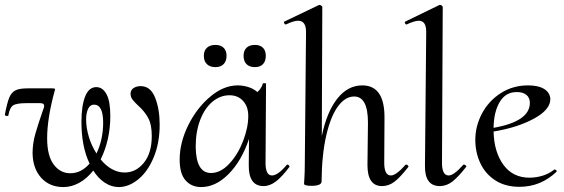

<svg xmlns="http://www.w3.org/2000/svg" viewBox="-20 -745 2287 778"><path d="M627 -240Q627 -166 603 -108Q579 -50 540.5 -18.5Q502 13 461 13Q432 13 405 -4.5Q378 -22 358 -54Q333 -22 301.5 -4.5Q270 13 237 13Q181 13 147 -24.5Q113 -62 112 -124Q112 -163 123 -202Q134 -241 155 -301Q159 -309 159 -316Q159 -327 143 -327H86Q46 -327 32.5 -317.5Q19 -308 14 -278Q14 -275 8 -275Q4 -275 1.5 -277Q-1 -279 0 -282Q9 -329 17.5 -349.5Q26 -370 42 -378.5Q58 -387 92 -387H191Q201 -387 202.5 -385Q204 -383 201 -375Q171 -264 171 -185Q171 -114 197.5 -78.5Q224 -43 265 -43Q309 -43 343 -82Q310 -151 310 -251Q310 -316 325 -354Q340 -392 370 -392Q396 -392 411.5 -363.5Q427 -335 427 -275Q427 -179 388 -99Q408 -74 433 -60Q458 -46 485 -46Q531 -46 563 -85.5Q595 -125 595 -194Q595 -240 580.5 -267Q566 -294 539 -318Q525 -331 517 -341.5Q509 -352 509 -365Q509 -380 521 -388Q533 -396 550 -396Q590 -396 608.5 -349.5Q627 -303 627 -240ZM371 -123Q398 -180 398 -248Q398 -321 361 -321Q345 -321 337 -304Q329 -287 329 -261Q329 -227 340 -190.5Q351 -154 371 -123Z M1145 -78Q1148 -78 1151 -74.5Q1154 -71 1153 -69Q1124 -30 1099 -10.5Q1074 9 1048 9Q987 9 988 -76L989 -182Q959 -93 906.5 -40Q854 13 795 13Q756 13 732 -14Q708 -41 708 -98Q708 -167 742.5 -237Q777 -307 831.5 -353Q886 -399 943 -399Q964 -399 985.5 -392.5Q1007 -386 1023 -372Q1039 -386 1045 -406Q1045 -408 1050 -408Q1060 -408 1058 -405L1056 -89Q1055 -34 1082 -34Q1106 -34 1142 -77Q1143 -78 1145 -78ZM910 -359Q872 -359 840.5 -332.5Q809 -306 791 -258.5Q773 -211 773 -151Q774 -44 835 -44Q874 -44 909 -81.5Q944 -119 965 -173.5Q986 -228 986 -275Q986 -313 965 -336Q944 -359 910 -359ZM806 -519Q806 -540 818.5 -551.5Q831 -563 853 -563Q874 -563 886 -551.5Q898 -540 898 -519Q898 -497 886 -485Q874 -473 853 -473Q831 -473 818.5 -485Q806 -497 806 -519ZM967 -519Q967 -540 979 -551.5Q991 -563 1013 -563Q1034 -563 1045.5 -551.5Q1057 -540 1057 -519Q1057 -497 1045.5 -485Q1034 -473 1013 -473Q991 -473 979 -485Q967 -497 967 -519Z M1627 -78Q1630 -78 1633 -74.5Q1636 -71 1635 -69Q1603 -28 1579.5 -9.5Q1556 9 1528 9Q1469 9 1469 -76L1471 -248Q1471 -354 1415 -354Q1379 -354 1349.5 -314Q1320 -274 1302 -196Q1284 -118 1283 -9Q1283 -1 1272.5 3.5Q1262 8 1242 8Q1216 8 1212 1Q1212 -2 1213.5 -25Q1215 -48 1215 -74L1220 -610Q1222 -661 1188 -661Q1170 -661 1139 -646H1138Q1134 -646 1131.5 -651Q1129 -656 1133 -658L1273 -725H1275Q1278 -725 1282 -722Q1286 -719 1286 -717L1284 -194Q1304 -291 1346.5 -345Q1389 -399 1448 -399Q1539 -399 1538 -267L1537 -89Q1536 -34 1564 -34Q1585 -34 1623 -77Q1624 -78 1627 -78Z M1702 -76 1707 -610Q1709 -661 1677 -661Q1660 -661 1628 -646H1627Q1623 -646 1621 -651Q1619 -656 1623 -658L1761 -725H1763Q1767 -725 1770.5 -722Q1774 -719 1774 -717L1771 -89Q1770 -34 1798 -34Q1819 -34 1857 -77Q1858 -78 1860 -78Q1864 -78 1867.5 -74.5Q1871 -71 1869 -69Q1838 -29 1814 -10Q1790 9 1762 9Q1700 9 1702 -76Z M2228 -58Q2231 -58 2234 -55Q2237 -52 2235 -49Q2171 12 2085 12Q2027 12 1986.5 -14.5Q1946 -41 1926 -84.5Q1906 -128 1906 -178Q1906 -234 1933 -285Q1960 -336 2009 -367.5Q2058 -399 2120 -399Q2162 -399 2185 -384.5Q2208 -370 2210 -345Q2211 -301 2144 -264.5Q2077 -228 1980 -212Q1982 -129 2020 -77Q2058 -25 2126 -25Q2152 -25 2178.5 -33Q2205 -41 2226 -58ZM1980 -227Q2127 -253 2127 -328Q2127 -349 2113 -360.5Q2099 -372 2074 -372Q2029 -372 2005 -332Q1981 -292 1980 -227Z"/></svg>

Font: Cormorant Upright Medium
Style: Regular
Weight: 500
Designer: Christian Thalmann (Catharsis Fonts)
Foundry: Catharsis Fonts
Version: Version 3.302